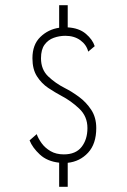

<svg xmlns="http://www.w3.org/2000/svg" viewBox="-20 -720 490 740"><path d="M208 0V-93Q162 -98 133.5 -124.5Q105 -151 94 -179L121.5 -203Q127.5 -186 140.5 -168Q153.5 -150 174.8 -137.5Q196 -125 226 -125Q272 -125 294.5 -153.8Q317 -182.5 317 -226.5Q317 -271.5 285.2 -301.5Q253.5 -331.5 216 -351Q191.5 -364 165.8 -381.2Q140 -398.5 122.5 -425.8Q105 -453 105 -495.5Q105 -548 135.5 -577.5Q166 -607 208 -613V-700H241V-614.5Q284.5 -612 310.8 -589.8Q337 -567.5 345 -542L320 -521Q313.5 -547.5 289.8 -564.8Q266 -582 232 -582Q208.5 -582 187 -574.2Q165.5 -566.5 151.8 -547.8Q138 -529 138 -495.5Q138 -452 165.8 -425.5Q193.5 -399 231 -380Q256 -367.5 284 -347Q312 -326.5 331.5 -297Q351 -267.5 351 -226.5Q351 -165.5 319.5 -131.5Q288 -97.5 241 -92.5V0Z"/></svg>

Font: Trispace Condensed Thin
Style: Regular
Weight: 100
Width: 3
Designer: Tyler Finck
Foundry: Etcetera Type Company
Version: Version 1.210; ttfautohint (v1.8.3)